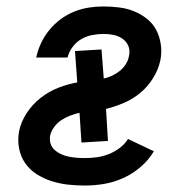

<svg xmlns="http://www.w3.org/2000/svg" viewBox="-20 -562 590 594"><path d="M242 12Q215 12 189 9Q163 6 138.5 -2Q114 -10 93 -23.5Q72 -37 58 -57Q44 -77 39 -103Q34 -129 39 -156Q45 -185 62.5 -212Q80 -239 105.5 -259Q131 -279 160.5 -290.5Q190 -302 219 -307L212 -404L294 -409L301 -319Q314 -322 327 -328Q340 -334 351 -343Q362 -352 369.5 -364Q377 -376 379 -389Q383 -406 377 -420Q371 -434 358.5 -442.5Q346 -451 331 -454Q316 -457 300 -457Q283 -457 265 -453.5Q247 -450 231.5 -441Q216 -432 204.5 -416.5Q193 -401 189 -384H92Q97 -407 107 -428.5Q117 -450 132.5 -469Q148 -488 167.5 -502.5Q187 -517 209.5 -526Q232 -535 254.5 -538.5Q277 -542 299 -542Q324 -542 348.5 -539Q373 -536 395 -527Q417 -518 435 -503.5Q453 -489 463.5 -469Q474 -449 477.5 -424.5Q481 -400 476 -375Q470 -347 454 -321Q438 -295 415 -275.5Q392 -256 364 -244Q336 -232 308 -225L314 -126L232 -121L226 -213Q212 -210 197.5 -204.5Q183 -199 170 -190.5Q157 -182 147.5 -169Q138 -156 135 -142Q133 -129 136.5 -117.5Q140 -106 149 -98Q158 -90 169 -85Q180 -80 192 -77.5Q204 -75 217 -74Q230 -73 243 -73Q261 -73 279.5 -75.5Q298 -78 316 -85Q334 -92 350 -104Q366 -116 376 -132L456 -94Q440 -67 415 -45.5Q390 -24 361 -11Q332 2 302 7Q272 12 242 12Z"/></svg>

Font: Lode Dark
Style: Bold Italic
Weight: 700
Italic angle: -11°
Monospace: yes
Designer: Belleve Invis
Foundry: Belleve Invis
Version: Version 29.2.0; ttfautohint (v1.8.3)